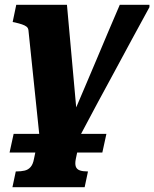

<svg xmlns="http://www.w3.org/2000/svg" viewBox="-20 -560 645 803"><path d="M20 78 37 0H425L408 78ZM144 0H319L297 105Q293 125 297 136.5Q301 148 313.5 152.5Q326 157 346 157H348L334 223H32L46 157H48Q68 157 83 153.5Q98 150 108 138.5Q118 127 122 105ZM260 -540 304 -52 283 -74Q308 -133 333.5 -192.5Q359 -252 384 -311.5Q409 -371 433.5 -429Q458 -487 481 -540H605V-530Q568 -463 532 -396Q496 -329 460 -262.5Q424 -196 388.5 -130.5Q353 -65 319 0H144L99 -433Q98 -443 91 -448.5Q84 -454 72 -458Q60 -462 43 -466L33 -468L48 -540Z"/></svg>

Font: Roboto Serif
Style: Bold Italic
Weight: 700
Italic angle: -10°
Designer: Greg Gazdowicz
Foundry: Commercial Type
Version: Version 1.008